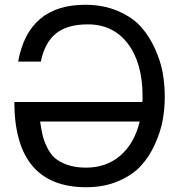

<svg xmlns="http://www.w3.org/2000/svg" viewBox="-20 -761 750 804"><path d="M148 -252Q153 -219 158 -196.5Q163 -174 176.5 -145.5Q190 -117 209 -100Q228 -83 261.5 -71Q295 -59 340 -59Q426 -59 484.5 -110Q543 -161 565 -252ZM670 -356Q670 -307 661.5 -259Q653 -211 629.5 -158.5Q606 -106 570.5 -67Q535 -28 475.5 -2.5Q416 23 341 23Q41 23 40 -334H576Q577 -342 577 -357Q577 -497 515.5 -578Q454 -659 348 -659Q261 -659 214 -620.5Q167 -582 151 -503H56Q99 -741 337 -741Q413 -741 473.5 -715Q534 -689 569.5 -649.5Q605 -610 629 -557Q653 -504 661.5 -455Q670 -406 670 -356Z"/></svg>

Font: ColatingCofangSans
Style: Regular
Weight: 400
Foundry: GNU
Version: Version 412.227;June 27, 2022;FontCreator 11.0.0.2412 32-bit